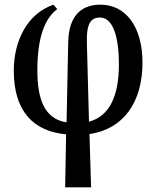

<svg xmlns="http://www.w3.org/2000/svg" viewBox="-20 -567 669 822"><path d="M259 235H370L363 7C509 -14 590 -130 590 -299C590 -453 518 -547 410 -547C339 -547 274 -511 272 -385L265 -43C171 -58 140 -140 140 -266C140 -408 172 -488 225 -528L209 -547C98 -509 39 -394 39 -264C39 -88 126 -4 263 8ZM352 -381C349 -470 371 -492 408 -492C461 -492 489 -417 489 -291C489 -158 450 -70 361 -46Z"/></svg>

Font: Noto Serif Condensed Medium
Style: Regular
Weight: 500
Width: 3
Designer: Monotype Design Team
Foundry: Monotype Imaging Inc.
Version: Version 2.015